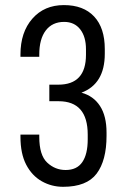

<svg xmlns="http://www.w3.org/2000/svg" viewBox="-20 -719 486 747"><path d="M59.6 -195.3H132.8V-186.5Q132.8 -115.2 163.6 -86.4Q194.3 -57.6 235.4 -57.6Q279.3 -57.6 300.3 -88.4Q321.3 -119.1 321.3 -176.8V-195.3Q321.3 -325.2 208 -325.2H171.9V-389.6H207Q314.5 -389.6 314.5 -505.9V-527.3Q314.5 -576.2 292 -605Q269.5 -633.8 229.5 -633.8Q183.6 -633.8 158.2 -600.6Q132.8 -567.4 132.8 -506.8V-498H59.6V-506.8Q59.6 -593.8 106 -646.5Q152.3 -699.2 228.5 -699.2Q304.7 -699.2 346.2 -654.8Q387.7 -610.4 387.7 -528.3V-509.8Q387.7 -392.6 296.9 -358.4Q343.8 -345.7 369.1 -306.6Q394.5 -267.6 394.5 -203.1V-190.4Q394.5 -94.7 356 -43.5Q317.4 7.8 225.6 7.8Q180.7 7.8 142.6 -13.7Q104.5 -35.2 82 -78.1Q59.6 -121.1 59.6 -186.5Z"/></svg>

Font: Dinish Condensed
Style: Regular
Weight: 400
Width: 3
Designer: Bert Driehuis
Foundry: Playbeing
Version: Version 3.006; git-39231f3c-release